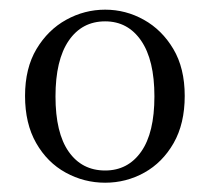

<svg xmlns="http://www.w3.org/2000/svg" viewBox="-20 -834 437 401"><path d="M199.6 -452.4Q155.6 -452.4 117.2 -473.5Q78.7 -494.6 55.5 -535.3Q32.3 -575.9 32.3 -633.7Q32.3 -691.5 56.2 -731.6Q80.2 -771.7 118.3 -792.7Q156.5 -813.8 199.6 -813.8Q242.7 -813.8 280.4 -792.7Q318.2 -771.7 342 -731.7Q365.8 -691.7 365.8 -633.7Q365.8 -575.7 342.6 -535.1Q319.4 -494.6 281.5 -473.5Q243.5 -452.4 199.6 -452.4ZM199.6 -477.9Q247.1 -477.9 274.8 -517.2Q302.5 -556.4 302.5 -632.7Q302.5 -708.6 274.8 -749Q247.1 -789.4 199.6 -789.4Q151.1 -789.4 123.5 -749Q95.9 -708.6 95.9 -632.7Q95.9 -556.4 123.5 -517.2Q151.1 -477.9 199.6 -477.9Z"/></svg>

Font: Noto Serif SC ExtraLight
Style: Regular
Weight: 200
Designer: Ryoko NISHIZUKA 西塚涼子 (kana & ideographs); Frank Grießhammer (Latin, Greek & Cyrillic); Wenlong ZHANG 张文龙 (bopomofo); San
Foundry: Adobe
Version: Version 2.002-H1;hotconv 1.1.0;makeotfexe 2.6.0